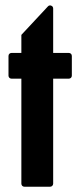

<svg xmlns="http://www.w3.org/2000/svg" viewBox="-20 -707 318 728"><path d="M72.8 1Q67.4 1 64.2 -2.4Q61 -5.9 61 -10.7V-408.7H23.9Q19 -408.7 15.6 -411.9Q12.2 -415 12.2 -420.4V-494.6Q12.2 -500 15.6 -503.2Q19 -506.3 23.9 -506.3H61V-574.7L161.6 -682.6Q167 -688.5 174.3 -685.5Q181.6 -682.6 181.6 -674.3V-506.3H240.7Q245.6 -506.3 249 -503.2Q252.4 -500 252.4 -494.6V-420.4Q252.4 -415 249 -411.9Q245.6 -408.7 240.7 -408.7H181.6V-10.7Q181.6 -5.9 178.2 -2.4Q174.8 1 169.9 1Z"/></svg>

Font: Alte DIN 1451 Mittelschrift
Style: Bold
Weight: 700
Designer: Peter Wiegel
Foundry: Peter Wiegel
Version: Version 1.003